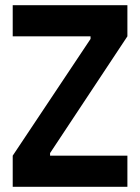

<svg xmlns="http://www.w3.org/2000/svg" viewBox="-20 -720 539 740"><path d="M471 -580 173 -130V-120H471V0H29V-120L329 -570V-580H29V-700H471Z"/></svg>

Font: Phudu Light Medium
Style: Regular
Weight: 500
Version: Version 1.005;gftools[0.9.23]